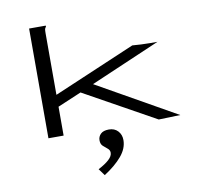

<svg xmlns="http://www.w3.org/2000/svg" viewBox="-97 -768 1194 1146"><g transform="rotate(-10 500.0 -195.0)"><path d="M389 -236 245 -175V0H153V-665H254V-658Q248 -652 246.5 -645Q245 -638 245 -621V-247L742 -459Q765 -457 795.5 -455.5Q826 -454 851 -454H894L471 -272L952 0L821 4ZM446 275 416 234Q458 212 481 191Q504 170 504 149Q504 133 490.5 122.5Q477 112 464 100Q451 88 451 65Q451 43 467 27Q483 11 517 11Q551 11 571.5 33Q592 55 592 88Q592 139 552.5 185.5Q513 232 446 275Z"/></g></svg>

Font: Inconsolata UltraExpanded
Style: Regular
Weight: 400
Width: 9
Monospace: yes
Designer: Raph Levien, Cyreal, Brenton Simpson
Foundry: Raph Levien, Cyreal, Google
Version: Version 3.000; ttfautohint (v1.8.2.53-6de2)